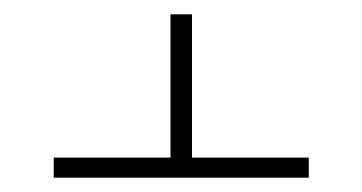

<svg xmlns="http://www.w3.org/2000/svg" viewBox="-20 -592 505 268"><path d="M55 -344H411V-372H248V-572H218V-372H55Z"/></svg>

Font: Noto Serif Hebrew Condensed Thin
Style: Regular
Weight: 100
Width: 3
Designer: Monotype Design Team
Foundry: Monotype Imaging Inc.
Version: Version 2.004